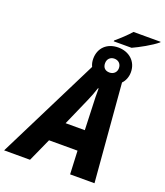

<svg xmlns="http://www.w3.org/2000/svg" viewBox="-229 -1072 1016 1184"><g transform="rotate(20 279.0 -479.5)"><path d="M346 -869 345 -863H462C504 -882 578 -922 617 -955L618 -959H440C415 -930 376 -894 346 -869ZM274 -669 -60 0H110L179 -153H366L373 0H533L480 -642C498 -660 510 -688 510 -720C510 -790 457 -837 386 -837C313 -837 263 -791 263 -719C263 -700 267 -683 274 -669ZM386 -673C356 -673 341 -691 341 -718C341 -746 360 -764 386 -764C413 -764 432 -746 432 -718C432 -691 412 -673 386 -673ZM239 -287 320 -471C330 -493 343 -527 353 -558H357C356 -520 358 -480 359 -453L365 -287Z"/></g></svg>

Font: Noto Sans SemiCondensed ExtraBold
Style: Italic
Weight: 800
Width: 4
Italic angle: -12°
Designer: Monotype Design Team
Foundry: Monotype Imaging Inc.
Version: Version 2.013